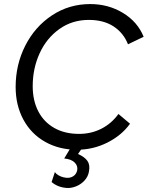

<svg xmlns="http://www.w3.org/2000/svg" viewBox="-20 -726 727 945"><path d="M57 -298Q57 -408 104.5 -501.5Q152 -595 236 -650.5Q320 -706 424 -706Q513 -706 585 -662.5Q657 -619 687 -545L610 -508Q588 -564 539 -596Q490 -628 417 -628Q335 -628 272 -583Q209 -538 175 -463.5Q141 -389 141 -302Q141 -231 168.5 -178Q196 -125 247.5 -96Q299 -67 369 -67Q429 -67 479 -92.5Q529 -118 563 -165L620 -117Q578 -59 508 -24Q438 11 359 11Q271 11 202 -28Q133 -67 95 -137.5Q57 -208 57 -298ZM234 170 250 121 258 130Q278 146 306 149Q326 151 341 141Q356 131 360 112Q364 90 347 73.5Q330 57 296 54L331 -4L386 0L364 32Q396 46 410 65.5Q424 85 418 117Q414 143 396 162.5Q378 182 353.5 191.5Q329 201 307 199Q284 197 266 189.5Q248 182 234 170Z"/></svg>

Font: Fixel Italic Variable 20240409 Display Thin
Style: Italic
Weight: 100
Italic angle: -10°
Designer: AlfaBravo + MacPaw
Foundry: Kyrylo Tkachov, Marchela Mozhyna, Serhii Makarenko, Maria Weinstein, Zakhar Kryvoshyya
Version: Version 1.211;Glyphs 3.2 (3225)